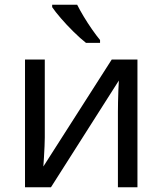

<svg xmlns="http://www.w3.org/2000/svg" viewBox="-20 -786 683 806"><path d="M168 -536V-209Q168 -196 167 -172.5Q166 -149 164.5 -124.5Q163 -100 162 -87L449 -536H557V0H475V-316Q475 -332 475.5 -358Q476 -384 477 -409.5Q478 -435 479 -448L194 0H85V-536ZM304 -766Q315 -744 331.5 -716.5Q348 -689 366.5 -662.5Q385 -636 400 -618V-606H341Q318 -624 289 -652.5Q260 -681 235.5 -709.5Q211 -738 199 -756V-766Z"/></svg>

Font: Apis
Style: Regular
Weight: 400
Designer: Monotype Design Team
Foundry: Monotype Imaging Inc.
Version: Version 2.000; build 0001